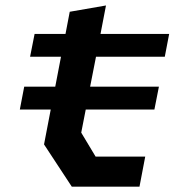

<svg xmlns="http://www.w3.org/2000/svg" viewBox="-20 -682 660 702"><path d="M52.5 -281.5H165.5L141 -154L242.5 0.5H490L511 -109.5H329.5L277 -197L293.5 -281.5H544.5L561 -365H309.5L331 -474.5H582.5L598.5 -558H347.5L367.5 -662L235 -639L219.5 -558H106.5L90 -474.5H203L182 -365H68.5Z"/></svg>

Font: Monaspace Krypton SemiBold
Style: Italic
Weight: 600
Italic angle: -11°
Designer: Riley Cran & the Lettermatic Team
Foundry: Lettermatic
Version: Version 1.101 (Monaspace Krypton)